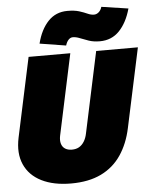

<svg xmlns="http://www.w3.org/2000/svg" viewBox="-62 -987 837 1050"><g transform="rotate(-5 357.0 -462.0)"><path d="M286 12Q190 12 124 -21Q58 -54 30.5 -116Q3 -178 21 -263L114 -698H343L248 -253Q243 -228 248.5 -209.5Q254 -191 269 -181.5Q284 -172 306 -172Q329 -172 345.5 -181.5Q362 -191 373.5 -209.5Q385 -228 390 -253L485 -698H714L621 -263Q603 -178 561 -116Q519 -54 451 -21Q383 12 286 12ZM324 -742 180 -765Q199 -841 241 -885.5Q283 -930 347 -930Q386 -930 411.5 -922Q437 -914 455.5 -905.5Q474 -897 491 -897Q505 -897 517 -907.5Q529 -918 534 -936L681 -914Q660 -838 617.5 -793.5Q575 -749 510 -749Q476 -749 449.5 -758Q423 -767 402.5 -775.5Q382 -784 364 -784Q351 -784 340.5 -773Q330 -762 324 -742Z"/></g></svg>

Font: Azeret Mono Thin Black
Style: Italic
Weight: 900
Italic angle: -12°
Version: Version 1.002